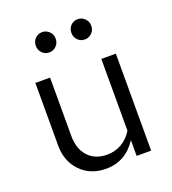

<svg xmlns="http://www.w3.org/2000/svg" viewBox="-131 -802 813 908"><g transform="rotate(-20 276.0 -347.5)"><path d="M72 0ZM146 -488V-194Q146 -129 181 -91Q216 -53 276 -53Q316 -53 349 -72Q382 -91 404 -127V-488H477V0H404V-79Q376 -36 337 -14Q298 8 249 8Q171 8 121.5 -42.5Q72 -93 72 -173V-488ZM184 -601Q163 -601 148.5 -615.5Q134 -630 134 -652Q134 -674 148.5 -688.5Q163 -703 184 -703Q204 -703 219 -688.5Q234 -674 234 -652Q234 -630 219 -615.5Q204 -601 184 -601ZM363 -601Q342 -601 327.5 -615.5Q313 -630 313 -652Q313 -674 327.5 -688.5Q342 -703 363 -703Q383 -703 398 -688.5Q413 -674 413 -652Q413 -630 398 -615.5Q383 -601 363 -601Z"/></g></svg>

Font: Red Hat Text
Style: Regular
Weight: 400
Designer: Pentagram / MCKL
Foundry: Pentagram / MCKL
Version: Version 1.005; Red Hat Text